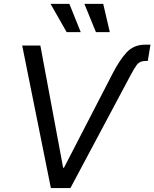

<svg xmlns="http://www.w3.org/2000/svg" viewBox="-20 -960 788 980"><path d="M555.7 -586.4Q591.3 -655.3 627.4 -693.6Q663.6 -731.9 720.2 -731.9H748L734.4 -648.9H723.1Q693.4 -648.9 679.2 -630.1Q665 -611.3 646 -575.2L339.4 0H239.7L93.3 -727.5H186L302.2 -104H306.6ZM469.7 -795.9 410.6 -940.4H506.8L540.5 -795.9ZM320.3 -795.9 237.8 -940.4H334L392.1 -795.9Z"/></svg>

Font: Inter 24pt
Style: Italic
Weight: 400
Italic angle: -9.3988°
Designer: Rasmus Andersson
Foundry: rsms
Version: Version 4.001;git-66647c0bb